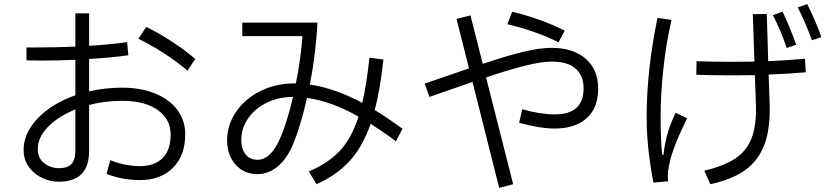

<svg xmlns="http://www.w3.org/2000/svg" viewBox="-20 -866 4030 935"><path d="M882 -213Q882 -108 822 -48.5Q762 11 661 11Q577 11 499 -19L517 -86Q590 -57 661 -57Q732 -57 771.5 -96Q811 -135 811 -211Q811 -285 748.5 -330Q686 -375 575 -375Q491 -375 414 -355V-131Q414 19 266 19Q226 19 186.5 1Q147 -17 121 -52.5Q95 -88 95 -137Q95 -218 164 -290Q233 -362 347 -402V-575Q268 -571 180 -571Q130 -571 109 -572V-635H158Q258 -635 347 -639V-801H414V-643Q519 -649 599 -661L605 -597Q523 -585 414 -579V-421Q489 -439 575 -439Q667 -439 737 -410Q807 -381 844.5 -329.5Q882 -278 882 -213ZM692 -735Q754 -705 818 -663Q882 -621 931 -579L893 -522Q844 -564 779.5 -606Q715 -648 654 -677ZM347 -333Q263 -299 213.5 -248Q164 -197 164 -140Q164 -96 195 -71.5Q226 -47 268 -47Q308 -47 327.5 -67Q347 -87 347 -130Z M1908 -178Q1851 -221 1785 -263Q1744 -147 1680 -79Q1616 -11 1521 31L1484 -31Q1576 -70 1633.5 -130Q1691 -190 1726 -298Q1592 -374 1475 -389Q1444 -252 1407 -163Q1378 -94 1333 -56Q1288 -18 1234 -18Q1168 -18 1127 -64.5Q1086 -111 1086 -183Q1086 -258 1130 -322Q1174 -386 1249 -423Q1324 -460 1414 -460H1421Q1445 -581 1453 -690H1160V-756H1526Q1519 -611 1489 -454Q1610 -437 1744 -365Q1765 -451 1779 -585L1847 -576Q1832 -434 1805 -330Q1865 -294 1940 -239ZM1407 -394Q1337 -394 1279.5 -366Q1222 -338 1188.5 -290Q1155 -242 1155 -184Q1155 -140 1176 -114Q1197 -88 1234 -88Q1299 -88 1344 -192Q1379 -273 1407 -394Z M2700 -660Q2591 -715 2451 -748L2474 -809Q2541 -793 2608 -769Q2675 -745 2730 -717ZM2893 -435Q2893 -340 2836.5 -290Q2780 -240 2681 -240Q2611 -240 2508 -268L2523 -334Q2611 -309 2681 -309Q2822 -309 2822 -435Q2822 -499 2782.5 -532.5Q2743 -566 2667 -566Q2617 -566 2540 -547Q2463 -528 2347 -489L2479 31L2411 49L2281 -467L2071 -394L2048 -459L2165 -499L2264 -533L2203 -774L2271 -791L2331 -555Q2447 -594 2527.5 -613.5Q2608 -633 2666 -633Q2771 -633 2832 -580Q2893 -527 2893 -435Z M3911 -846Q3952 -765 3980 -685L3934 -670Q3900 -762 3865 -830ZM3811 -632Q3785 -712 3744 -792L3791 -809Q3831 -725 3857 -648ZM3904 -514Q3814 -506 3723 -503L3728 -360Q3732 -241 3703 -163Q3674 -85 3610 -38.5Q3546 8 3439 31L3410 -35Q3507 -58 3562 -95Q3617 -132 3641 -195.5Q3665 -259 3661 -361L3656 -500Q3618 -499 3542 -499Q3449 -499 3371 -502L3372 -568Q3445 -565 3536 -565Q3615 -565 3654 -566L3646 -797L3714 -798L3721 -568Q3827 -573 3900 -580ZM3211 -112Q3216 -159 3228.5 -207Q3241 -255 3270 -317L3326 -290Q3282 -200 3261.5 -143Q3241 -86 3234 -36Q3232 -20 3232 -11Q3232 3 3234 17L3162 23Q3129 -148 3129 -295Q3129 -526 3182 -779L3250 -769Q3223 -650 3210 -527Q3197 -404 3197 -294Q3197 -181 3205 -112Z"/></svg>

Font: IBM Plex Sans SC
Style: Regular
Weight: 400
Designer: Mike Abbink; Paul van der Laan; Pieter van Rosmalen; Eunyou Noh; Wujin Sim; Chorong Kim; Dohee Lee; Yejin We; Jinhee Kim
Foundry: Sandoll Inc.
Version: Version 1.000